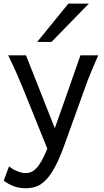

<svg xmlns="http://www.w3.org/2000/svg" viewBox="-30 -801 567 1051"><path d="M319.8 0Q294.4 70.3 270 114.7Q245.6 159.2 220.5 184.8Q195.3 210.4 168.2 220Q141.1 229.5 109.9 229.5Q76.2 229.5 46.6 218.8Q17.1 208 -9.8 188L19.5 109.9Q27.3 116.2 37.8 122.8Q48.3 129.4 60.3 134.5Q72.3 139.6 85 143.1Q97.7 146.5 109.9 146.5Q124.5 146.5 138.7 141.4Q152.8 136.2 167.2 121.8Q181.6 107.4 196.8 81.3Q211.9 55.2 229 12.7L92.8 -324.7Q79.1 -357.9 61 -399.4Q43 -440.9 14.6 -498H112.3L270 -99.1Q279.3 -125.5 290.3 -156.5Q301.3 -187.5 313 -220.5Q324.7 -253.4 336.4 -286.9Q348.1 -320.3 358.9 -351.1Q384.3 -423.3 410.2 -498H507.8Q495.1 -469.7 484.9 -445.6Q474.6 -421.4 465.8 -400.1Q457 -378.9 450 -360.4Q442.9 -341.8 437 -324.7ZM456.5 -781.2 251.5 -571.3H173.3L344.2 -781.2Z"/></svg>

Font: Andika New Basic
Style: Regular
Weight: 400
Designer: Victor Gaultney, Annie Olsen, Julie Remington, Don Collingsworth, Eric Hays
Foundry: SIL International
Version: Version 5.500